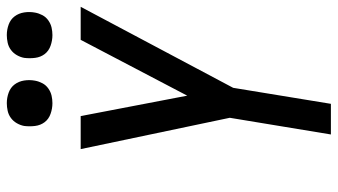

<svg xmlns="http://www.w3.org/2000/svg" viewBox="-234 -758 992 564"><g transform="rotate(-90 262.0 -476.0)"><path d="M149 0 198 -297 106 -735H203L263 -422L427 -735H524L286 -287L239 0ZM441 -818Q425 -818 409.5 -823.5Q394 -829 385 -841Q376 -853 374 -869Q372 -885 374 -901Q376 -912 382 -922.5Q388 -933 397.5 -940Q407 -947 418.5 -949.5Q430 -952 441 -952Q457 -952 472 -946.5Q487 -941 496 -929Q505 -917 507.5 -901Q510 -885 507 -869Q505 -858 499.5 -847.5Q494 -837 484 -830Q474 -823 463 -820.5Q452 -818 441 -818ZM241 -818Q225 -818 209.5 -823.5Q194 -829 185 -841Q176 -853 174 -869Q172 -885 174 -901Q176 -912 182 -922.5Q188 -933 197.5 -940Q207 -947 218.5 -949.5Q230 -952 241 -952Q257 -952 272 -946.5Q287 -941 296 -929Q305 -917 307.5 -901Q310 -885 307 -869Q305 -858 299.5 -847.5Q294 -837 284 -830Q274 -823 263 -820.5Q252 -818 241 -818Z"/></g></svg>

Font: Iosevka SS18 Medium
Style: Italic
Weight: 500
Italic angle: -9°
Monospace: yes
Designer: Belleve Invis
Foundry: Belleve Invis
Version: Version 25.1.1; ttfautohint (v1.8.4)